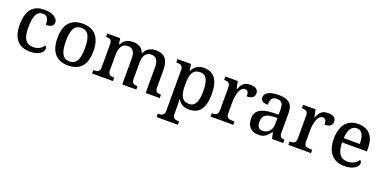

<svg xmlns="http://www.w3.org/2000/svg" viewBox="-17 -1359 4770 2408"><g transform="rotate(20 2368.0 -155.0)"><path d="M286 10C405 10 463 -43 463 -90C463 -108 456 -122 444 -131C421 -88 372 -58 308 -58C207 -58 166 -126 166 -266C166 -443 211 -494 283 -494C345 -494 362 -440 362 -375C434 -375 463 -399 463 -444C463 -510 378 -547 282 -547C152 -547 53 -480 53 -265C53 -67 149 10 286 10Z M794 10C953 10 1036 -81 1036 -269C1036 -456 945 -547 797 -547C637 -547 555 -456 555 -269C555 -81 645 10 794 10ZM796 -45C702 -45 668 -122 668 -269C668 -417 701 -491 795 -491C889 -491 923 -417 923 -269C923 -122 890 -45 796 -45Z M1115 0H1394V-45H1391C1347 -45 1312 -53 1312 -112V-317C1312 -402 1339 -477 1421 -477C1493 -477 1518 -427 1518 -341V0H1705V-45H1702C1657 -45 1628 -54 1628 -117V-330C1628 -409 1655 -477 1733 -477C1804 -477 1831 -427 1831 -341V0H2018V-45H2015C1970 -45 1941 -54 1941 -117V-352C1941 -488 1879 -547 1776 -547C1710 -547 1656 -527 1619 -458H1611C1587 -522 1532 -547 1466 -547C1399 -547 1351 -527 1313 -458H1308L1295 -536H1123V-492H1126C1170 -492 1202 -483 1202 -425V-116C1202 -54 1171 -45 1126 -45H1115Z M2062 237H2347V192H2339C2299 192 2260 184 2260 125V40C2260 13 2259 -34 2256 -73H2260C2289 -23 2335 10 2410 10C2543 10 2615 -75 2615 -268C2615 -461 2543 -546 2411 -546C2333 -546 2287 -508 2258 -449H2254L2241 -536H2060V-491H2072C2114 -491 2150 -482 2150 -422V122C2150 183 2111 192 2071 192H2062ZM2387 -56C2289 -56 2260 -130 2260 -268C2260 -409 2289 -479 2387 -479C2469 -479 2502 -408 2502 -269C2502 -130 2469 -56 2387 -56Z M2697 0H2999V-45H2970C2927 -45 2891 -53 2891 -112V-268C2891 -345 2915 -472 2985 -472C3024 -472 3036 -448 3036 -393C3107 -393 3138 -422 3138 -469C3138 -517 3104 -546 3030 -546C2944 -546 2917 -501 2890 -438H2885L2865 -536H2699V-491H2702C2746 -491 2781 -482 2781 -423V-117C2781 -54 2746 -45 2701 -45H2697Z M3337 10C3418 10 3449 -26 3491 -81H3499L3517 0H3666V-45H3663C3618 -45 3601 -61 3601 -117V-375C3601 -501 3538 -547 3411 -547C3308 -547 3224 -519 3224 -449C3224 -402 3256 -385 3320 -385C3320 -449 3335 -494 3405 -494C3479 -494 3491 -446 3491 -373V-315L3408 -312C3256 -307 3182 -257 3182 -151C3182 -41 3248 10 3337 10ZM3369 -55C3318 -55 3295 -86 3295 -146C3295 -223 3329 -263 3433 -267L3491 -270V-191C3491 -108 3443 -55 3369 -55Z M3735 0H4037V-45H4008C3965 -45 3929 -53 3929 -112V-268C3929 -345 3953 -472 4023 -472C4062 -472 4074 -448 4074 -393C4145 -393 4176 -422 4176 -469C4176 -517 4142 -546 4068 -546C3982 -546 3955 -501 3928 -438H3923L3903 -536H3737V-491H3740C3784 -491 3819 -482 3819 -423V-117C3819 -54 3784 -45 3739 -45H3735Z M4483 10C4609 10 4667 -50 4667 -93C4667 -112 4655 -125 4644 -130C4620 -91 4572 -56 4503 -56C4409 -56 4360 -117 4357 -260H4688V-307C4688 -465 4606 -547 4473 -547C4326 -547 4244 -451 4244 -264C4244 -91 4331 10 4483 10ZM4573 -317H4359C4364 -429 4403 -490 4472 -490C4546 -490 4573 -421 4573 -317Z"/></g></svg>

Font: Noto Serif Devanagari Medium
Style: Regular
Weight: 500
Designer: Universal Thirst, Indian Type Foundry and the Monotype Design Team
Foundry: Monotype Imaging Inc.
Version: Version 2.004